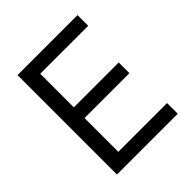

<svg xmlns="http://www.w3.org/2000/svg" viewBox="-198 -860 993 993"><g transform="rotate(-45 299.0 -363.5)"><path d="M88.1 -727.3H527V-649.1H176.1V-403.4H504.3V-325.3H176.1V-78.1H532.7V0H88.1Z"/></g></svg>

Font: Interop
Style: Regular
Weight: 400
Designer: Rasmus Andersson, Google, Jang Haemin
Foundry: jhaemin
Version: Version 1.008